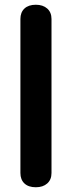

<svg xmlns="http://www.w3.org/2000/svg" viewBox="-20 -779 303 809"><path d="M66 -50V-699Q66 -727 83 -743Q100 -759 131 -759Q161 -759 179 -743Q197 -727 197 -699V-50Q197 -22 179 -6Q161 10 131 10Q100 10 83 -6Q66 -22 66 -50Z"/></svg>

Font: Kodchasan
Style: Bold
Weight: 700
Designer: Katatrad Aksorn Co.,Ltd.
Foundry: Cadson Demak Co.,Ltd.
Version: Version 1.000; ttfautohint (v1.6)